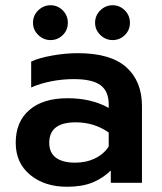

<svg xmlns="http://www.w3.org/2000/svg" viewBox="-20 -698 617 733"><path d="M106 -611Q106 -639 126 -658.5Q146 -678 173 -678Q200 -678 219.5 -658.5Q239 -639 239 -611Q239 -583 219.5 -564Q200 -545 173 -545Q146 -545 126 -564.5Q106 -584 106 -611ZM343 -611Q343 -639 363 -658.5Q383 -678 410 -678Q437 -678 456.5 -658.5Q476 -639 476 -611Q476 -583 456.5 -564Q437 -545 410 -545Q383 -545 363 -564.5Q343 -584 343 -611ZM40 -153Q40 -233 92 -278Q144 -323 238 -323Q329 -323 395 -286V-299Q395 -350 363.5 -373Q332 -396 262 -396Q218 -396 175 -387.5Q132 -379 99 -364V-463Q129 -477 179.5 -486Q230 -495 277 -495Q402 -495 462 -441.5Q522 -388 522 -293V0H403V-47Q372 -17 332.5 -1Q293 15 236 15Q150 15 95 -30.5Q40 -76 40 -153ZM395 -139V-192Q340 -231 269 -231Q168 -231 168 -153Q168 -115 193.5 -96Q219 -77 267 -77Q309 -77 343 -93.5Q377 -110 395 -139Z"/></svg>

Font: Prompt Medium
Style: Regular
Weight: 500
Designer: Katatrad Team
Foundry: CadsonDemak
Version: Version 1.000